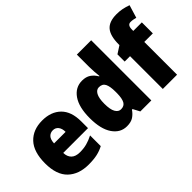

<svg xmlns="http://www.w3.org/2000/svg" viewBox="-72 -1235 1715 1715"><g transform="rotate(-45 785.5 -377.5)"><path d="M290 -563Q402 -563 467 -499Q532 -435 532 -310V-225H219Q220 -177 247.5 -150Q275 -123 330 -123Q377 -123 416.5 -133.5Q456 -144 499 -166V-31Q460 -10 415 0Q370 10 307 10Q183 10 110.5 -59.5Q38 -129 38 -273Q38 -419 106 -491Q174 -563 290 -563ZM296 -434Q265 -434 244.5 -413Q224 -392 221 -343H367Q367 -385 348 -409.5Q329 -434 296 -434Z M791 10Q708 10 657 -64.5Q606 -139 606 -277Q606 -415 657.5 -489Q709 -563 794 -563Q843 -563 875 -541.5Q907 -520 929 -482H934Q931 -509 928.5 -542Q926 -575 926 -603V-760H1107V0H968L934 -64H926Q904 -31 873 -10.5Q842 10 791 10ZM860 -135Q901 -135 918 -165.5Q935 -196 936 -261V-282Q936 -348 919.5 -381.5Q903 -415 859 -415Q827 -415 808 -380.5Q789 -346 789 -276Q789 -203 808.5 -169Q828 -135 860 -135Z M1540 -414H1432V0H1252V-414H1184V-505L1255 -551V-560Q1255 -668 1296.5 -716.5Q1338 -765 1431 -765Q1470 -765 1502 -758.5Q1534 -752 1571 -739L1534 -617Q1520 -621 1504 -624Q1488 -627 1471 -627Q1432 -627 1432 -570V-553H1540Z"/></g></svg>

Font: Noto Sans Gurmukhi SemiCondensed Black
Style: Regular
Weight: 900
Width: 4
Designer: Jelle Bosma - Monotype Design Team
Foundry: Monotype Imaging Inc.
Version: Version 2.004; ttfautohint (v1.8.4.7-5d5b)